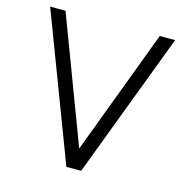

<svg xmlns="http://www.w3.org/2000/svg" viewBox="-111 -864 950 978"><g transform="rotate(15 363.5 -374.5)"><path d="M693 -758 403 9H325L34 -758H115L364 -98L612 -758Z"/></g></svg>

Font: Biryani Light
Style: Regular
Weight: 300
Designer: Dan Reynolds and Mathieu Réguer
Foundry: Dan Reynolds and Mathieu Réguer
Version: Version 1.004; ttfautohint (v1.1) -l 5 -r 5 -G 72 -x 0 -D la